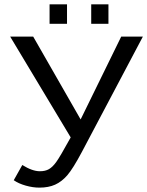

<svg xmlns="http://www.w3.org/2000/svg" viewBox="-20 -857 680 887"><path d="M162.1 9.8Q131.8 9.8 98.9 0.5Q65.9 -8.8 43.5 -24.4L83 -94.7Q129.4 -65.9 164.1 -65.9Q189 -65.9 205.8 -75.4Q222.7 -85 239.7 -108.4Q256.8 -131.8 306.6 -222.2L26.9 -688H133.3L352.5 -305.2L540 -688H640.1L358.4 -155.3Q317.4 -78.1 291 -47.4Q265.1 -17.6 234.6 -3.9Q204.1 9.8 162.1 9.8ZM481 -836.9V-747.1H401.4V-836.9ZM289.6 -836.9V-747.1H209V-836.9Z"/></svg>

Font: Arimo Nerd Font
Style: Regular
Weight: 400
Designer: Steve Matteson
Foundry: Monotype Imaging Inc.
Version: Version 1.33;Nerd Fonts 3.2.1